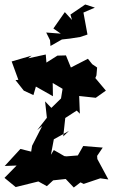

<svg xmlns="http://www.w3.org/2000/svg" viewBox="-21 -804 522 856"><path d="M206 -114 219 -183 286 -220 261 -196 270 -278 321 -311 335 -297 332 -376 406 -368 451 -400 404 -456 409 -468 412 -503 390 -518 371 -542 295 -503 273 -557 235 -556 186 -525 183 -561 105 -544 120 -556 31 -530 61 -448 48 -447 85 -400 128 -380 139 -418 215 -375 214 -434 258 -408 251 -365 208 -323 180 -352 188 -279 145 -224 167 -242 122 -154 118 -128 70 -140 0 -64 53 -66 -1 -11 49 30 150 5 188 26 216 0 272 -6 308 32 338 9 352 16 426 -9 462 -4 413 -95 412 -109 437 -146 350 -153 326 -111 276 -107 266 -108 219 -135ZM268 -750 217 -677 250 -654 185 -659 202 -625 204 -599 255 -628 291 -632 336 -639 369 -650 351 -748 402 -770 359 -784 293 -739 300 -715Z"/></svg>

Font: Asimov Aggro
Style: Condensed
Weight: 500
Designer: Google
Version: Version 2.000980; 2014